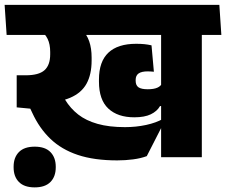

<svg xmlns="http://www.w3.org/2000/svg" viewBox="-44 -664 956 811"><path d="M808.5 -559.5H636.5V0H808.5ZM612.5 -516.5H891L882.5 -643.5H604ZM-16 -516.5H841L832.5 -643.5H-24.5ZM343 -421Q343 -460 332.8 -489.5Q322.5 -519 301 -540H122.5Q146 -522.5 157 -500Q168 -477.5 168 -444.5V-434.5Q168 -389 144 -367.5Q120 -346 64.5 -346H26.5L88 -226L128 -227.5Q205.5 -231 252.8 -251.2Q300 -271.5 321.5 -310.5Q343 -349.5 343 -408.5ZM576 -4.5 645.5 -140.5V-162.5Q616 -145.5 573.2 -136.2Q530.5 -127 484 -127Q416.5 -127 368 -140.8Q319.5 -154.5 286.5 -180.2Q253.5 -206 231.5 -242L220 -261.5L26.5 -346V-210.5L84 -205L92 -188Q122 -122.5 169 -77.5Q216 -32.5 285 -9.5Q354 13.5 451 13.5Q485.5 13.5 518 9.2Q550.5 5 576 -4.5ZM523.5 -168.5Q566.5 -168.5 593 -181.2Q619.5 -194 632 -216H648.5L641.5 -314Q636 -300.5 621 -293.8Q606 -287 580 -287Q553 -287 541 -295.2Q529 -303.5 529 -323V-326.5Q529 -345 541.5 -353.8Q554 -362.5 580 -362.5Q587 -362.5 593.2 -362Q599.5 -361.5 606 -361L596 -472.5Q580.5 -476 565.5 -477.5Q550.5 -479 531 -479Q453.5 -479 413.8 -441.5Q374 -404 374 -328V-319Q374 -242.5 413.5 -205.5Q453 -168.5 523.5 -168.5ZM102.5 127.5Q146.5 127.5 169 104.8Q191.5 82 191.5 43Q191.5 43 191.5 41.8Q191.5 40.5 191.5 40Q191.5 1.5 169.2 -21.5Q147 -44.5 102.5 -44.5Q58.5 -44.5 36 -21.8Q13.5 1 13.5 40Q13.5 40.5 13.5 41.5Q13.5 42.5 13.5 43Q13.5 82 36 104.8Q58.5 127.5 102.5 127.5Z"/></svg>

Font: Anek Devanagari Medium ExtraBold
Style: Regular
Weight: 800
Version: Version 1.003